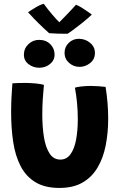

<svg xmlns="http://www.w3.org/2000/svg" viewBox="-20 -942 629 992"><path d="M372.5 -917.5Q386 -912.5 403.8 -901.5Q421.5 -890.5 436 -880Q450.5 -869.5 454.5 -866.5Q432 -845.5 406.8 -825.2Q381.5 -805 360.2 -789.2Q339 -773.5 328.5 -767.5Q308.5 -767.5 279.2 -768.2Q250 -769 234 -770.5Q207.5 -794 181 -820Q154.5 -846 125 -878.5Q137.5 -887.5 161.8 -902.2Q186 -917 206 -922.5Q226.5 -894 250.5 -866Q274.5 -838 286.5 -827Q297.5 -838 323.2 -864.5Q349 -891 372.5 -917.5ZM391.5 -596.5Q360 -596.5 336.8 -617.2Q313.5 -638 313.5 -669Q313.5 -699.5 335.2 -720.5Q357 -741.5 387 -741.5Q420.5 -741.5 445.5 -720.8Q470.5 -700 470.5 -668.5Q470.5 -635.5 445.5 -616Q420.5 -596.5 391.5 -596.5ZM182.5 -592Q151.5 -592 127.5 -610.5Q103.5 -629 103.5 -659Q103.5 -691.5 126.8 -713.8Q150 -736 182 -736Q217.5 -736 239.8 -713.8Q262 -691.5 262 -660Q262 -630.5 238.5 -611.2Q215 -592 182.5 -592ZM367 -489Q379 -493 402.2 -495.5Q425.5 -498 448 -498Q466.5 -498 489 -496.5Q511.5 -495 525.5 -493Q532 -452.5 535.5 -411.2Q539 -370 539 -330Q539 -256.5 526.2 -191.2Q513.5 -126 484.2 -76.5Q455 -27 406.8 1Q358.5 29 287.5 29Q211.5 29 162.8 -0.8Q114 -30.5 86.5 -83.8Q59 -137 48.2 -208.2Q37.5 -279.5 37.5 -362Q37.5 -398.5 39.2 -436.2Q41 -474 44 -511.5Q57 -512.5 78.2 -513.2Q99.5 -514 117 -513.5Q142 -513 167.2 -510.5Q192.5 -508 207 -503.5Q203.5 -469.5 201 -430.2Q198.5 -391 198.5 -351.5Q198.5 -285.5 207.2 -232.5Q216 -179.5 236.5 -148.5Q257 -117.5 292 -117.5Q324.5 -117.5 344.5 -145.5Q364.5 -173.5 373.2 -220.8Q382 -268 382 -326.5Q382 -370 377.8 -413Q373.5 -456 367 -489Z"/></svg>

Font: Grandstander
Style: Bold
Weight: 700
Designer: Tyler Finck
Foundry: Etcetera Type Co
Version: Version 1.200; ttfautohint (v1.8.3)